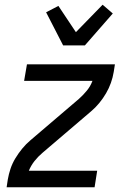

<svg xmlns="http://www.w3.org/2000/svg" viewBox="-20 -792 540 812"><path d="M8 0 13 -33Q17 -56 24.5 -78.5Q32 -101 45 -122.5Q58 -144 74 -163.5Q90 -183 109 -199L314 -374Q332 -390 347.5 -409Q363 -428 371 -450H82L94 -520H466L461 -488Q457 -464 449 -441.5Q441 -419 428.5 -397.5Q416 -376 400 -356.5Q384 -337 365 -321L160 -146Q141 -130 126 -111Q111 -92 102 -70H391L380 0ZM247 -600 175 -740 227 -767 301 -656 414 -772 457 -735 339 -600Z"/></svg>

Font: Iosevka Term Curly Oblique
Style: Regular
Weight: 400
Italic angle: -9°
Designer: Belleve Invis
Foundry: Belleve Invis
Version: Version 32.3.0